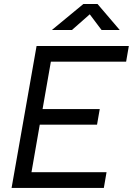

<svg xmlns="http://www.w3.org/2000/svg" viewBox="-20 -918 649 938"><path d="M36.6 0H487.3L500.5 -76.7H133.8L174.3 -309.1H454.1L467.3 -385.3H188L228.5 -616.7H596.2L609.4 -693.4H158.7ZM233.4 -771.5H331.5L418.5 -848.1L476.1 -771.5H564.9L456.5 -898.4H387.2Z"/></svg>

Font: Cascadia Code SemiLight
Style: Italic
Weight: 350
Italic angle: -10°
Monospace: yes
Designer: Aaron Bell
Foundry: Saja Typeworks
Version: Version 2404.023